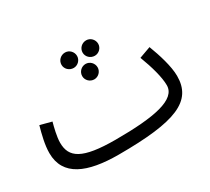

<svg xmlns="http://www.w3.org/2000/svg" viewBox="-125 -817 1144 1047"><g transform="rotate(-30 447.5 -293.5)"><path d="M377 -511C403 -511 425 -533 425 -559C425 -586 403 -608 377 -608C349 -608 327 -586 327 -559C327 -533 349 -511 377 -511ZM510 -511C536 -511 558 -533 558 -559C558 -586 536 -608 510 -608C482 -608 460 -586 460 -559C460 -533 482 -511 510 -511ZM443 -401C469 -401 491 -423 491 -449C491 -476 469 -498 443 -498C416 -498 394 -476 394 -449C394 -423 416 -401 443 -401ZM353 21C714 21 843 -34 843 -192C843 -252 816 -338 791 -403L719 -377C748 -301 769 -226 769 -176C769 -86 624 -58 379 -58C168 -58 108 -102 108 -195C108 -232 122 -287 130 -316L58 -335C44 -285 29 -226 29 -175C29 -31 156 21 353 21Z"/></g></svg>

Font: Noto Sans Arabic SemCond
Style: Regular
Weight: 400
Width: 4
Designer: Monotype Design Team, Nadine Chahine, Nizar Qandah and Khaled Hosny
Foundry: Monotype Imaging Inc.
Version: Version 2.012